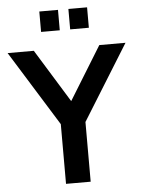

<svg xmlns="http://www.w3.org/2000/svg" viewBox="-67 -947 731 993"><g transform="rotate(-5 299.0 -450.0)"><path d="M605 -700 363 -310V0H235V-310L-7 -700H129L299 -424L469 -700ZM423 -794H326V-900H423ZM272 -794H175V-900H272Z"/></g></svg>

Font: Cabin
Style: Bold
Weight: 700
Designer: Pablo Impallari
Foundry: Pablo Impallari. www.impallari.com Igino Marini. www.ikern.com
Version: Version 1.005